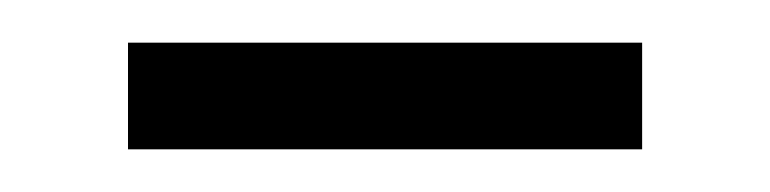

<svg xmlns="http://www.w3.org/2000/svg" viewBox="-20 -361 361 90"><path d="M40 -291V-341H281V-291Z"/></svg>

Font: Noto Sans Sinhala Light
Style: Regular
Weight: 300
Designer: Jelle Bosma - Monotype Design Team
Foundry: Monotype Imaging Inc.
Version: Version 2.006; ttfautohint (v1.8.4.7-5d5b)